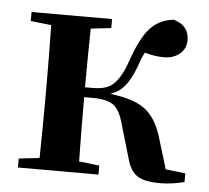

<svg xmlns="http://www.w3.org/2000/svg" viewBox="-45 -599 716 658"><g transform="rotate(5 313.0 -270.0)"><path d="M528 11Q474 11 449.5 -5.5Q425 -22 414 -64L380 -180Q367 -228 344.5 -244Q322 -260 273 -260H244Q244 -153 246 -39L316 -31V0H39V-31L110 -39Q112 -153 112 -235V-300Q112 -382 110 -496L39 -504V-535H316V-504L246 -496Q244 -384 244 -294H271Q314 -294 336 -311Q365 -333 388 -399Q414 -476 445.5 -511Q477 -546 527 -551Q580 -536 580 -485Q580 -456 558.5 -438Q537 -420 503 -420Q473 -420 438 -430Q427 -410 419 -384Q402 -337 381 -312Q362 -289 332 -279Q411 -270 450 -242Q489 -214 509 -153L544 -38L612 -30V0Q568 11 528 11Z"/></g></svg>

Font: GenRyuMin TW B
Style: Regular
Weight: 700
Version: Version 1.501;PS 1;hotconv 16.6.51;makeotf.lib2.5.65220